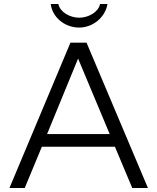

<svg xmlns="http://www.w3.org/2000/svg" viewBox="-20 -934 782 954"><path d="M525 -268H214L368 -643ZM715 0 410 -722H330L27 0H103L188 -205H551L637 0ZM232 -914C240 -848 302 -797 373 -797C442 -797 503 -848 514 -914H477C470 -875 420 -846 374 -846C327 -846 278 -874 270 -914Z"/></svg>

Font: Perun Light
Style: Regular
Weight: 300
Foundry: Copyright (c) Stefan Peev, Context Ltd, 2016
Version: Version 1.089